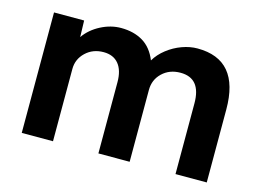

<svg xmlns="http://www.w3.org/2000/svg" viewBox="-78 -676 1101 813"><g transform="rotate(15 472.5 -269.0)"><path d="M70 0V-528H202L204 -456Q230 -493 273.5 -515.5Q317 -538 362 -538Q418 -538 458 -514Q498 -490 519 -438Q536 -467 565.5 -490Q595 -513 629.5 -525.5Q664 -538 697 -538Q881 -538 881 -320V0H744V-310Q744 -420 654 -420Q606 -420 574.5 -390Q543 -360 543 -315V0H406V-312Q406 -364 383 -392Q360 -420 317 -420Q270 -420 238.5 -390Q207 -360 207 -317V0Z"/></g></svg>

Font: Lexend SemiBold
Style: Regular
Weight: 600
Designer: Bonnie Shaver-Troup, Thomas Jockin
Foundry: Lexend
Version: Version 1.005; ttfautohint (v1.8.3)